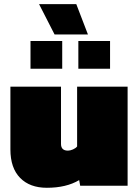

<svg xmlns="http://www.w3.org/2000/svg" viewBox="-20 -889 666 919"><path d="M241.2 -724.1 167 -869.1H345.2L400.9 -724.1ZM126 -560.1V-692.9H277.8V-560.1ZM355 -560.1V-692.9H506.8V-560.1ZM204.1 9.8Q122.6 9.8 76.2 -37.6Q29.8 -85 29.8 -173.8V-474.1H272V-200.2Q272 -168 305.2 -168Q315.9 -168 329.3 -173.8Q342.8 -179.7 349.1 -188V-474.1H590.8V0H363.8L358.9 -26.9Q297.4 9.8 204.1 9.8Z"/></svg>

Font: Kanit Black
Style: Regular
Weight: 900
Designer: Katatrad Team
Foundry: CadsonDemak
Version: Version 1.000;PS 001.000;hotconv 1.0.88;makeotf.lib2.5.64775